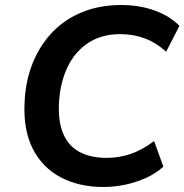

<svg xmlns="http://www.w3.org/2000/svg" viewBox="-20 -735 735 765"><path d="M392 10Q294 10 221 -29Q148 -68 110 -143.5Q72 -219 78 -329Q82 -415 111 -485.5Q140 -556 189.5 -607.5Q239 -659 308.5 -687Q378 -715 463 -715Q536 -715 596.5 -693Q657 -671 695 -632L642 -529Q602 -565 557 -582Q512 -599 459 -599Q386 -599 333 -565Q280 -531 250 -469.5Q220 -408 215 -327Q211 -251 232 -202Q253 -153 297 -129.5Q341 -106 406 -106Q454 -106 500 -121.5Q546 -137 594 -173L631 -71Q601 -44 562.5 -26.5Q524 -9 480.5 0.5Q437 10 392 10Z"/></svg>

Font: Nunito Sans 10pt
Style: Bold Italic
Weight: 700
Italic angle: -9°
Designer: Vernon Adams
Foundry: Vernon Adams
Version: Version 3.101;gftools[0.9.27]